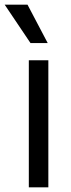

<svg xmlns="http://www.w3.org/2000/svg" viewBox="-47 -804 304 824"><path d="M76.7 0H160.5V-545.5H76.7ZM-27 -784.1 83.8 -619.3H157.7L71 -784.1Z"/></svg>

Font: Magic Ui Pro
Style: Regular
Weight: 400
Designer: Stefan Endress, Andreas Faust
Version: Version 1.000;FEAKit 1.0